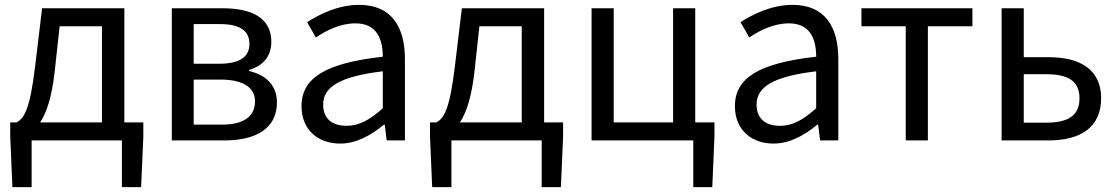

<svg xmlns="http://www.w3.org/2000/svg" viewBox="-20 -577 4592 789"><path d="M225 -469H399V-74H145C171 -113 193 -177 205 -285ZM491 -74V-543H153L124 -302C103 -127 79 -90 48 -74H22V-17L31 192H110V0H481V192H560L569 -17V-74Z M686 0H903C1029 0 1118 -47 1118 -156C1118 -233 1065 -271 1004 -285V-290C1060 -306 1095 -345 1095 -405C1095 -504 1014 -543 895 -543H686ZM776 -315V-478H885C969 -478 1005 -448 1005 -397C1005 -346 970 -315 879 -315ZM776 -65V-250H887C980 -250 1028 -216 1028 -161C1028 -100 984 -65 893 -65Z M1378 13C1445 13 1506 -22 1558 -65H1561L1569 0H1644V-334C1644 -468 1588 -557 1456 -557C1369 -557 1292 -518 1242 -486L1278 -423C1321 -452 1378 -481 1441 -481C1530 -481 1553 -414 1553 -344C1322 -318 1219 -259 1219 -141C1219 -43 1287 13 1378 13ZM1404 -60C1350 -60 1308 -85 1308 -147C1308 -217 1370 -262 1553 -284V-132C1500 -85 1457 -60 1404 -60Z M1950 -469H2124V-74H1870C1896 -113 1918 -177 1930 -285ZM2216 -74V-543H1878L1849 -302C1828 -127 1804 -90 1773 -74H1747V-17L1756 192H1835V0H2206V192H2285L2294 -17V-74Z M2837 -74V-543H2746V-74H2502V-543H2411V0H2829V192H2907L2916 -17V-74Z M3159 13C3226 13 3287 -22 3339 -65H3342L3350 0H3425V-334C3425 -468 3369 -557 3237 -557C3150 -557 3073 -518 3023 -486L3059 -423C3102 -452 3159 -481 3222 -481C3311 -481 3334 -414 3334 -344C3103 -318 3000 -259 3000 -141C3000 -43 3068 13 3159 13ZM3185 -60C3131 -60 3089 -85 3089 -147C3089 -217 3151 -262 3334 -284V-132C3281 -85 3238 -60 3185 -60Z M3702 0H3793V-469H3976V-543H3520V-469H3702Z M4096 0H4290C4419 0 4505 -53 4505 -173C4505 -291 4419 -342 4290 -342H4187V-543H4096ZM4187 -73V-272H4280C4372 -272 4416 -242 4416 -173C4416 -104 4372 -73 4280 -73Z"/></svg>

Font: Noto Sans CJK TC Regular
Style: Regular
Weight: 400
Designer: Ryoko NISHIZUKA (kana & ideographs); Paul D. Hunt (Latin, Greek & Cyrillic); Wenlong ZHANG (bopomofo); Sandoll Communica
Foundry: Adobe Systems Incorporated
Version: Version 1.001;PS 1.001;hotconv 1.0.78;makeotf.lib2.5.61930